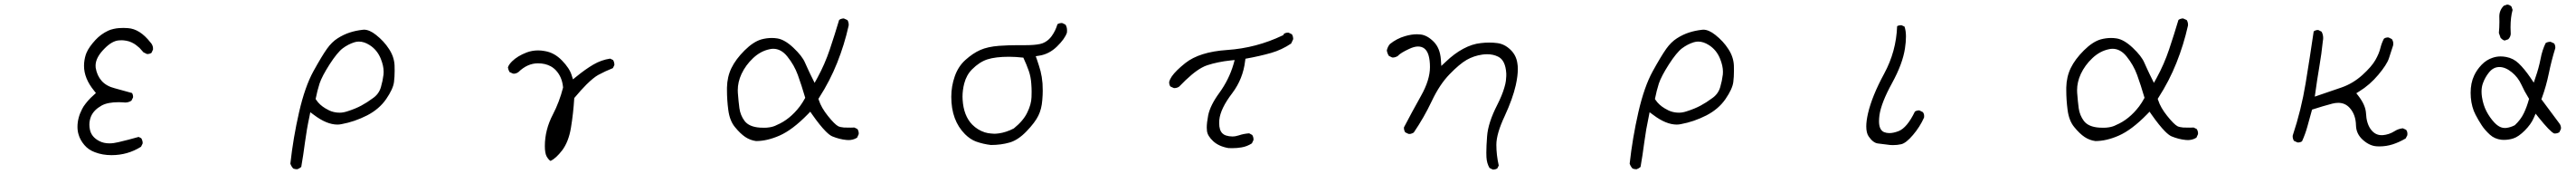

<svg xmlns="http://www.w3.org/2000/svg" viewBox="-20 -640 11540 778"><path d="M665.5 -418.5Q665.5 -419.4 665.5 -421.6Q665.5 -423.8 665.3 -427Q665 -430.2 664.1 -433.3Q663.1 -436.5 661.6 -439.5Q658.7 -445.8 653.3 -451.2Q606.4 -510.7 553.2 -514.2Q542.5 -515.1 533.9 -515.1Q525.4 -515.1 513.7 -514.4Q502 -513.7 488.8 -510.7Q475.6 -507.8 464.8 -502.9Q431.6 -487.3 407.7 -461.4Q378.4 -429.7 367.7 -404.3Q359.4 -384.8 356.9 -358.4Q356.4 -352.1 356.4 -345.7Q356.4 -289.1 401.9 -233.9L409.7 -224.1Q393.1 -209 386.2 -202.4Q379.4 -195.8 373.8 -189.2Q368.2 -182.6 363.3 -176.3Q353.5 -164.1 347.7 -152.3Q327.1 -112.8 327.1 -72.8Q327.1 -54.7 332 -38.6Q338.9 -14.2 357.9 8.3Q376 29.8 404.8 40.5Q439 53.7 479.5 53.7Q552.2 53.7 611.8 16.1L618.7 2.4Q619.1 1 619.1 -0.7Q619.1 -2.4 618.9 -5.1Q618.7 -7.8 617.7 -10.7Q616.2 -16.6 612.8 -22L601.1 -27.8Q556.6 -15.1 510.7 -4.4Q488.8 1 470.2 1Q444.3 1 424.8 -9.3Q389.6 -27.3 382.8 -60.5Q380.4 -71.8 380.4 -82.5Q380.4 -102.1 388.2 -120.6Q400.9 -148.9 435.1 -168Q462.4 -183.1 511.7 -183.1Q523.9 -183.1 531 -182.4Q538.1 -181.6 540.5 -181.6Q556.2 -181.6 568.8 -189.9L575.7 -203.6Q576.2 -205.1 576.2 -206.1Q576.2 -216.8 571.3 -224.1Q527.3 -236.8 493.2 -245.6Q456.5 -254.9 435.5 -278.3Q414.6 -301.8 408.7 -336.9Q408.2 -341.8 408.2 -346.7Q408.2 -383.3 448.7 -423.3Q482.4 -457.5 513.2 -459.5Q518.1 -460 525.9 -460Q533.7 -460 546.1 -457.8Q558.6 -455.6 569.6 -450.4Q580.6 -445.3 589.4 -438.7Q598.1 -432.1 605 -425.8Q614.7 -415.5 622.6 -406.2L637.2 -398.9Q638.7 -398.4 639.6 -398.4Q650.9 -398.4 658.7 -403.8Z M1310.5 116.7Q1311 116.7 1312 116.7Q1321.8 113.3 1329.6 106.4Q1338.9 53.2 1346.4 -4.4Q1354 -62 1366.2 -118.2L1370.1 -138.2L1386.7 -126Q1443.8 -83 1491.7 -83Q1501 -83 1510.3 -85Q1568.8 -95.7 1624.5 -124Q1678.7 -151.9 1710 -197Q1741.2 -242.2 1745.1 -273.4Q1748 -296.9 1748 -323.2Q1748 -335.4 1747.6 -348.1Q1745.6 -386.2 1723.1 -420.4Q1700.2 -456.1 1664.6 -483.9Q1635.3 -507.3 1610.4 -507.3Q1607.4 -507.3 1605 -506.8Q1574.2 -503.4 1546.9 -494.6Q1519.5 -485.8 1492.7 -468.8Q1466.3 -452.1 1444.8 -421.9Q1422.4 -390.6 1384.3 -321.8Q1346.2 -252.9 1319.8 -138.2Q1293.5 -23.4 1280.8 91.8Q1284.7 103.5 1293.5 113.3Q1300.8 116.7 1310.5 116.7ZM1647.9 -199.2H1648.4Q1648.4 -199.2 1647.9 -199.2ZM1647.9 -199.2Q1625 -182.1 1598.9 -168Q1572.8 -153.8 1535.6 -142.1Q1517.6 -136.2 1502 -136.2Q1497.1 -136.2 1490.5 -136.7Q1483.9 -137.2 1473.6 -139.6Q1463.4 -142.1 1454.3 -146.5Q1445.3 -150.9 1438 -155.3Q1411.6 -170.9 1397 -192.9L1394 -197.3Q1401.4 -234.9 1411.6 -266.6Q1422.4 -298.8 1456.5 -352.1Q1491.2 -405.8 1515.6 -424.1Q1540 -442.4 1568.4 -451.2Q1578.1 -454.1 1587.9 -454.1Q1611.3 -454.1 1635.7 -438.5Q1669.9 -417 1686 -377Q1698.7 -345.2 1698.7 -319.3Q1698.7 -313 1698.2 -307.1Q1694.8 -278.8 1686.5 -250.5Q1677.2 -218.3 1647.9 -199.2Z M2390.1 -356.9Q2422.4 -356.9 2446.8 -343.8Q2460.4 -336.4 2470.7 -325.2Q2498 -295.9 2502.4 -250.5V-248Q2485.8 -183.6 2457 -128.4Q2420.9 -59.6 2420.9 13.2Q2420.9 44.9 2429.2 60.1Q2439 76.2 2446.8 79.6Q2471.2 67.4 2498.5 32.2Q2527.3 -6.3 2537.6 -67.4Q2548.3 -131.3 2552.7 -201.7Q2584 -238.8 2606.9 -261.7Q2638.7 -293 2659.7 -304.7Q2692.4 -322.3 2725.6 -335.4L2731.9 -348.1Q2732.4 -349.6 2732.4 -351.1Q2732.4 -352.5 2732.2 -354.5Q2731.9 -356.4 2731.4 -358.6Q2731 -360.8 2730.5 -363.3Q2729 -367.7 2726.6 -371.6L2713.4 -377.9Q2673.8 -372.1 2637.9 -351.1Q2602.1 -330.1 2562 -297.4L2546.9 -285.2L2541 -303.7Q2531.7 -334.5 2497.6 -369.6Q2463.4 -404.8 2420.9 -411.6Q2405.3 -414.6 2391.1 -414.6Q2364.3 -414.6 2340.3 -405.8Q2298.8 -390.1 2273.9 -365.7Q2258.8 -350.6 2255.4 -338.4Q2257.3 -327.1 2262.7 -317.9L2277.8 -311Q2279.3 -310.5 2283 -310.5Q2286.6 -310.5 2292 -312.3Q2297.4 -314 2302.7 -317.9Q2342.8 -356.9 2390.1 -356.9Z M3790.5 -69.3 3760.7 -69.8Q3743.7 -71.3 3734.9 -75.7Q3718.8 -84.5 3689 -121.6Q3659.2 -158.7 3648.4 -192.4L3646.5 -198.2L3649.9 -203.6Q3698.2 -278.3 3730.5 -359.4Q3762.7 -439.9 3781.7 -524.4Q3782.2 -526.9 3782.2 -528.8Q3782.2 -530.8 3782 -533.2Q3781.7 -535.6 3781.2 -538.6Q3779.8 -544.9 3776.4 -550.3L3761.2 -557.1Q3760.3 -557.6 3758.1 -557.6Q3755.9 -557.6 3752.4 -556.6Q3745.6 -555.7 3739.3 -550.8Q3719.7 -485.4 3697.5 -419.2Q3675.3 -353 3641.6 -291.5L3629.4 -269.5Q3606.4 -315.4 3598.9 -332.3Q3591.3 -349.1 3586.4 -359.9Q3573.7 -389.6 3534.4 -426.5Q3495.1 -463.4 3461.9 -468.3Q3449.7 -470.2 3437.5 -470.2Q3414.6 -470.2 3391.1 -463.9Q3355 -453.6 3315.4 -414.3Q3275.9 -375 3256.8 -335.7Q3237.8 -296.4 3236.8 -248.5Q3236.8 -242.7 3236.8 -236.3Q3236.8 -192.9 3242.7 -148.4Q3249 -100.1 3272.5 -71.8Q3296.9 -42 3319.1 -27.3Q3341.3 -12.7 3367.2 -9.3Q3416.5 -9.3 3472.2 -33.7Q3530.3 -59.1 3599.1 -129.4L3609.9 -140.6L3619.1 -127.4Q3653.8 -78.1 3679.2 -52.7Q3696.8 -35.2 3708.5 -30.3Q3740.7 -17.1 3772 -14.2Q3776.4 -13.7 3783 -13.7Q3789.6 -13.7 3799.6 -15.9Q3809.6 -18.1 3819.8 -24.4L3826.7 -39.6Q3827.1 -41 3827.1 -43.2Q3827.1 -45.4 3826.7 -48.8Q3825.7 -56.2 3821.3 -63L3807.6 -69.8Q3796.4 -69.3 3790.5 -69.3ZM3460 -81.1H3460.4Q3460 -81.1 3460 -81.1ZM3428.2 -70.8Q3415.5 -68.8 3404.5 -68.8Q3393.6 -68.8 3385.7 -69.3Q3335.9 -72.3 3315.4 -99.6Q3296.9 -124.5 3292.5 -156.2Q3288.6 -185.1 3285.6 -224.6Q3285.2 -230.5 3285.2 -236.8Q3285.2 -272.9 3301.8 -309.1Q3320.3 -348.6 3353.8 -380.1Q3387.2 -411.6 3427.7 -419.9Q3436 -421.9 3443.8 -421.9Q3479.5 -421.9 3507.3 -387.2Q3538.1 -349.1 3554.2 -304.9Q3570.3 -260.7 3587.4 -202.6Q3575.2 -180.2 3563 -164.1Q3518.1 -105.5 3460 -81.1Q3446.3 -73.7 3428.2 -70.8Z M4420.4 -43Q4405.8 -43.9 4391.6 -48.3Q4359.9 -58.6 4335.9 -82.5Q4296.9 -122.1 4292.5 -194.3Q4292 -201.2 4292 -207.5Q4292 -237.3 4299.8 -267.1Q4309.6 -304.7 4335 -330.1Q4367.7 -362.8 4403.3 -374.5Q4439.9 -386.2 4500.5 -386.2Q4528.3 -386.2 4564.5 -382.3Q4579.6 -349.6 4588.9 -323Q4598.1 -296.4 4600.1 -265.6Q4601.6 -245.6 4601.6 -230.7Q4601.6 -215.8 4601.1 -205.6Q4600.1 -173.3 4582 -136.7Q4564.5 -100.1 4522 -65.9Q4504.4 -56.6 4487.5 -51.3Q4470.7 -45.9 4456.8 -43.9Q4442.9 -42 4434.8 -42Q4426.8 -42 4420.4 -43ZM4573.2 -438H4538.6Q4497.6 -438 4455.6 -435.1Q4404.8 -431.2 4371.6 -416.5Q4338.4 -401.9 4305.2 -372.1Q4272.9 -343.3 4257.3 -298.8Q4241.7 -254.4 4241.7 -207Q4241.7 -101.6 4303.2 -40Q4326.2 -17.1 4352.1 -7.3Q4384.8 4.4 4419.4 8.3Q4464.4 8.3 4503.4 -2.9Q4541 -13.7 4579.1 -53.2Q4617.2 -92.8 4631.8 -123Q4646.5 -152.8 4649.4 -192.4Q4651.4 -216.3 4651.4 -234.4Q4651.4 -252.4 4650.4 -267.1Q4647.9 -297.4 4641.6 -321.8Q4634.8 -346.7 4625.5 -373.5L4620.1 -388.7L4635.7 -391.1Q4680.2 -397.9 4715.3 -432.1Q4750.5 -466.3 4759.8 -494.1Q4760.3 -499 4760.3 -503.9Q4760.3 -519 4753.4 -529.8L4739.7 -536.6Q4738.3 -537.1 4735.1 -537.1Q4731.9 -537.1 4727.1 -535.9Q4722.2 -534.7 4717.3 -531.7Q4709 -502.9 4691.4 -478.5Q4686.5 -471.7 4679.2 -464.6Q4671.9 -457.5 4661.6 -451.7Q4651.4 -445.8 4639.6 -443.4Q4615.7 -438 4573.2 -438Z M5386.2 -69.3Q5386.2 -61 5387.2 -54.2Q5390.1 -31.7 5415.3 -8.5Q5440.4 14.6 5482.9 22Q5491.7 22.5 5500 22.5Q5522 22.5 5542 19Q5566.4 15.1 5588.4 1L5595.2 -13.2Q5595.7 -14.6 5595.7 -15.6Q5595.7 -27.8 5589.8 -36.6L5576.2 -43.9Q5550.8 -42 5529.8 -34.7Q5515.1 -29.8 5500.7 -29.8Q5486.3 -29.8 5472.2 -34.2Q5462.9 -37.1 5456.1 -43.9Q5441.9 -58.1 5441.9 -88.9Q5441.9 -95.7 5442.4 -103.5Q5447.3 -154.3 5500.5 -223.6Q5548.8 -287.6 5558.1 -367.7L5559.6 -377.4Q5623 -388.7 5674.3 -403.3Q5722.2 -417 5764.2 -445.3L5772.9 -463.4Q5773.4 -464.8 5773.4 -468.3Q5773.4 -471.7 5772 -476.8Q5770.5 -481.9 5767.6 -486.8L5753.4 -493.7Q5752 -494.1 5751 -494.1Q5739.7 -494.1 5731.9 -488.8L5729.5 -483.4L5725.6 -481.4Q5607.9 -425.3 5477.5 -416.5Q5353.5 -408.2 5290 -357.9Q5247.6 -324.2 5229.5 -298.3Q5221.2 -285.6 5218.3 -275.9Q5217.8 -273.9 5217.8 -272.5Q5217.8 -261.2 5223.1 -253.4L5237.8 -246.6Q5239.3 -246.1 5240.2 -246.1Q5253.4 -246.1 5262.7 -252.9Q5322.3 -314.9 5363.8 -337.4Q5377 -344.7 5388.7 -348.4Q5400.4 -352.1 5412.8 -355.5Q5425.3 -358.9 5438 -361.3Q5463.9 -366.7 5491.7 -369.6L5511.2 -371.6L5505.9 -352.5Q5485.8 -284.2 5442.4 -224.6Q5401.9 -169.4 5392.6 -124.5Q5386.2 -91.3 5386.2 -69.3Z M6694.3 100.1Q6683.6 52.7 6683.6 7.3Q6683.6 -42 6721.2 -121.6Q6756.8 -198.7 6770.5 -258.8Q6779.8 -300.3 6779.8 -332Q6779.8 -345.2 6777.8 -356.4Q6772.9 -393.1 6746.3 -418.2Q6719.7 -443.4 6688 -447.3Q6670.4 -449.7 6651.9 -449.7Q6633.3 -449.7 6613.8 -447.3Q6575.2 -443.4 6535.2 -421.9Q6495.1 -400.4 6457.5 -364.3L6437 -345.2L6435.1 -373Q6431.6 -424.8 6402.8 -453.6Q6374 -482.4 6344.2 -485.8Q6336.4 -486.8 6328.1 -486.8Q6303.2 -486.8 6274.9 -478.5Q6237.3 -467.8 6206.5 -442.9Q6196.3 -430.7 6192.9 -414.6Q6194.8 -401.4 6202.1 -390.1L6216.3 -383.3Q6217.8 -382.8 6219.5 -382.8Q6221.2 -382.8 6224.1 -383.1Q6227.1 -383.3 6230 -384.3Q6236.3 -386.2 6242.2 -389.6L6243.7 -391.6Q6256.3 -404.3 6292 -420.9Q6315.4 -432.1 6332.5 -432.1Q6368.2 -432.1 6379.9 -392.6Q6386.2 -371.1 6386.2 -340.3Q6386.2 -282.7 6346.2 -211.7Q6306.2 -140.6 6270 -71.3Q6269.5 -70.3 6269.5 -69.3Q6269.5 -57.1 6275.4 -48.3L6289.6 -41.5Q6291 -41 6293.5 -41Q6295.9 -41 6299.3 -41.5Q6306.6 -43 6313.5 -47.4Q6359.4 -114.3 6394.5 -188.5Q6429.7 -262.7 6474.1 -308.1Q6518.1 -353.5 6550.3 -372.1Q6582.5 -390.6 6621.1 -396Q6632.3 -397.5 6642.6 -397.5Q6669.4 -397.5 6691.4 -386.7Q6724.6 -370.6 6728 -311.5Q6728 -307.6 6728 -300Q6728 -292.5 6726.3 -278.8Q6724.6 -265.1 6719.2 -247.6Q6709 -212.9 6687.5 -170.9Q6646.5 -90.8 6642.1 -30.8Q6638.7 13.7 6638.7 42.5Q6638.7 53.7 6639.2 62.5Q6640.6 89.8 6652.8 110.8L6666.5 117.7Q6668 118.2 6671.1 118.2Q6674.3 118.2 6679 116.9Q6683.6 115.7 6688 112.8Z M7310.5 116.7Q7311 116.7 7312 116.7Q7321.8 113.3 7329.6 106.4Q7338.9 53.2 7346.4 -4.4Q7354 -62 7366.2 -118.2L7370.1 -138.2L7386.7 -126Q7443.8 -83 7491.7 -83Q7501 -83 7510.3 -85Q7568.8 -95.7 7624.5 -124Q7678.7 -151.9 7710 -197Q7741.2 -242.2 7745.1 -273.4Q7748 -296.9 7748 -323.2Q7748 -335.4 7747.6 -348.1Q7745.6 -386.2 7723.1 -420.4Q7700.2 -456.1 7664.6 -483.9Q7635.3 -507.3 7610.4 -507.3Q7607.4 -507.3 7605 -506.8Q7574.2 -503.4 7546.9 -494.6Q7519.5 -485.8 7492.7 -468.8Q7466.3 -452.1 7444.8 -421.9Q7422.4 -390.6 7384.3 -321.8Q7346.2 -252.9 7319.8 -138.2Q7293.5 -23.4 7280.8 91.8Q7284.7 103.5 7293.5 113.3Q7300.8 116.7 7310.5 116.7ZM7647.9 -199.2H7648.4Q7648.4 -199.2 7647.9 -199.2ZM7647.9 -199.2Q7625 -182.1 7598.9 -168Q7572.8 -153.8 7535.6 -142.1Q7517.6 -136.2 7502 -136.2Q7497.1 -136.2 7490.5 -136.7Q7483.9 -137.2 7473.6 -139.6Q7463.4 -142.1 7454.3 -146.5Q7445.3 -150.9 7438 -155.3Q7411.6 -170.9 7397 -192.9L7394 -197.3Q7401.4 -234.9 7411.6 -266.6Q7422.4 -298.8 7456.5 -352.1Q7491.2 -405.8 7515.6 -424.1Q7540 -442.4 7568.4 -451.2Q7578.1 -454.1 7587.9 -454.1Q7611.3 -454.1 7635.7 -438.5Q7669.9 -417 7686 -377Q7698.7 -345.2 7698.7 -319.3Q7698.7 -313 7698.2 -307.1Q7694.8 -278.8 7686.5 -250.5Q7677.2 -218.3 7647.9 -199.2Z M8340.8 -74.7Q8340.8 -45.4 8351.6 -29.8Q8371.6 -1 8393.1 1.5Q8420.4 4.4 8447.8 8.3Q8454.1 8.8 8460.4 8.8Q8480.5 8.8 8497.1 4.9Q8519 0 8550 -36.4Q8581.1 -72.8 8599.6 -114.3Q8600.1 -117.7 8600.1 -121.1Q8600.1 -131.3 8594.2 -138.7L8579.6 -146Q8578.1 -146.5 8576.4 -146.5Q8574.7 -146.5 8572.3 -146.2Q8569.8 -146 8567.4 -145Q8562.5 -144 8558.6 -141.1Q8523.4 -68.4 8485.4 -53.7Q8462.4 -44.9 8444.3 -44.9Q8431.2 -44.9 8420.4 -49.3Q8397.9 -59.1 8397.9 -97.7Q8397.9 -109.9 8399.9 -125.5Q8408.2 -181.2 8456.1 -268.1Q8503.9 -355 8514.2 -423.8Q8518.6 -452.1 8518.6 -477.1Q8518.6 -502 8512.2 -521L8499.5 -526.9Q8498 -527.3 8496.6 -527.3Q8486.8 -527.3 8479 -522.9Q8475.1 -410.2 8420.9 -310.5Q8366.7 -210.9 8348.6 -133.3Q8340.8 -99.6 8340.8 -74.7Z M9790.5 -69.3 9760.7 -69.8Q9743.7 -71.3 9734.9 -75.7Q9718.8 -84.5 9689 -121.6Q9659.2 -158.7 9648.4 -192.4L9646.5 -198.2L9649.9 -203.6Q9698.2 -278.3 9730.5 -359.4Q9762.7 -439.9 9781.7 -524.4Q9782.2 -526.9 9782.2 -528.8Q9782.2 -530.8 9782 -533.2Q9781.7 -535.6 9781.2 -538.6Q9779.8 -544.9 9776.4 -550.3L9761.2 -557.1Q9760.3 -557.6 9758.1 -557.6Q9755.9 -557.6 9752.4 -556.6Q9745.6 -555.7 9739.3 -550.8Q9719.7 -485.4 9697.5 -419.2Q9675.3 -353 9641.6 -291.5L9629.4 -269.5Q9606.4 -315.4 9598.9 -332.3Q9591.3 -349.1 9586.4 -359.9Q9573.7 -389.6 9534.4 -426.5Q9495.1 -463.4 9461.9 -468.3Q9449.7 -470.2 9437.5 -470.2Q9414.6 -470.2 9391.1 -463.9Q9355 -453.6 9315.4 -414.3Q9275.9 -375 9256.8 -335.7Q9237.8 -296.4 9236.8 -248.5Q9236.8 -242.7 9236.8 -236.3Q9236.8 -192.9 9242.7 -148.4Q9249 -100.1 9272.5 -71.8Q9296.9 -42 9319.1 -27.3Q9341.3 -12.7 9367.2 -9.3Q9416.5 -9.3 9472.2 -33.7Q9530.3 -59.1 9599.1 -129.4L9609.9 -140.6L9619.1 -127.4Q9653.8 -78.1 9679.2 -52.7Q9696.8 -35.2 9708.5 -30.3Q9740.7 -17.1 9772 -14.2Q9776.4 -13.7 9783 -13.7Q9789.6 -13.7 9799.6 -15.9Q9809.6 -18.1 9819.8 -24.4L9826.7 -39.6Q9827.1 -41 9827.1 -43.2Q9827.1 -45.4 9826.7 -48.8Q9825.7 -56.2 9821.3 -63L9807.6 -69.8Q9796.4 -69.3 9790.5 -69.3ZM9460 -81.1H9460.4Q9460 -81.1 9460 -81.1ZM9428.2 -70.8Q9415.5 -68.8 9404.5 -68.8Q9393.6 -68.8 9385.7 -69.3Q9335.9 -72.3 9315.4 -99.6Q9296.9 -124.5 9292.5 -156.2Q9288.6 -185.1 9285.6 -224.6Q9285.2 -230.5 9285.2 -236.8Q9285.2 -272.9 9301.8 -309.1Q9320.3 -348.6 9353.8 -380.1Q9387.2 -411.6 9427.7 -419.9Q9436 -421.9 9443.8 -421.9Q9479.5 -421.9 9507.3 -387.2Q9538.1 -349.1 9554.2 -304.9Q9570.3 -260.7 9587.4 -202.6Q9575.2 -180.2 9563 -164.1Q9518.1 -105.5 9460 -81.1Q9446.3 -73.7 9428.2 -70.8Z M10639.6 14.6Q10670.4 14.6 10699.2 5.4Q10728 -3.9 10757.3 -21L10764.6 -35.2Q10765.1 -38.6 10765.1 -41.5Q10765.1 -51.8 10759.3 -59.6L10744.6 -66.4Q10724.6 -64.5 10707 -53.2Q10683.1 -38.1 10654.3 -35.6Q10651.9 -35.6 10649.4 -35.6Q10620.1 -35.6 10600.8 -62Q10581.5 -88.4 10579.6 -133.3Q10577.6 -169.9 10545.4 -211.4L10536.1 -223.1L10548.8 -231Q10596.7 -260.3 10634.8 -305.7Q10672.9 -351.1 10682.1 -378.9Q10691.4 -406.7 10701.2 -437.5Q10701.7 -441.4 10701.7 -445.3Q10701.7 -456.1 10695.3 -465.3L10681.2 -472.2Q10679.7 -472.7 10676.5 -472.7Q10673.3 -472.7 10668.7 -471.4Q10664.1 -470.2 10659.7 -466.8Q10649.9 -448.2 10644.5 -426.8Q10638.2 -400.4 10621.6 -371.6Q10605 -342.3 10563.5 -304.7Q10521 -266.6 10470.2 -249L10350.1 -208Q10360.8 -286.1 10370.6 -342.8Q10380.4 -399.4 10386.2 -456.1Q10387.7 -463.9 10387.7 -469.7Q10387.7 -485.8 10380.4 -498.5L10366.7 -505.4Q10365.7 -505.9 10364.7 -505.9Q10353.5 -505.9 10345.2 -499.5Q10328.1 -383.3 10309.1 -267.6Q10289.6 -148.9 10251.5 -34.7Q10251 -32.7 10251 -31.2Q10251 -19.5 10256.8 -10.3L10272 -3.4Q10273.4 -2.9 10274.4 -2.9Q10285.6 -2.9 10293 -8.3Q10307.1 -39.1 10316.4 -72.3L10337.9 -149.9Q10387.7 -166 10429.2 -176.8Q10442.9 -180.2 10455.1 -180.2Q10486.3 -180.2 10506.8 -157.2Q10533.7 -127.4 10534.7 -79.1Q10535.6 -41 10565.9 -14.2Q10596.2 12.7 10628.4 14.2Q10634.3 14.6 10639.6 14.6Z M11176.8 -566.4 11177.2 -542.5Q11177.2 -517.1 11174.8 -492.7L11182.6 -470.7Q11189.9 -462.9 11195.8 -460.4Q11198.7 -459 11201.2 -459L11216.8 -464.4Q11227.1 -474.6 11228 -488.3Q11227.1 -503.4 11227.1 -517.6Q11227.1 -563 11236.3 -595.7L11231.4 -610.4Q11222.7 -619.1 11211.9 -619.6L11196.8 -614.3Q11176.8 -594.2 11176.8 -566.4ZM11207 -67.9Q11203.6 -67.9 11199.2 -67.9Q11194.8 -67.9 11187.5 -69.8Q11171.9 -74.2 11155.3 -91.3Q11133.8 -114.3 11119.1 -142.6Q11104.5 -170.9 11099.1 -206.1Q11097.2 -218.8 11097.2 -230.5Q11097.2 -252 11104 -269.5Q11113.3 -294.9 11130.4 -315.9Q11149.9 -340.3 11177 -340.3Q11204.1 -340.3 11232.9 -316.9Q11260.7 -294.4 11275.9 -261.2Q11289.1 -231.9 11307.1 -203.1L11310.1 -198.2L11308.6 -192.9Q11300.3 -162.6 11286.6 -133.8Q11272.5 -104.5 11246.1 -80.1Q11227.5 -70.3 11207 -67.9ZM11182.6 -387.7Q11164.1 -387.7 11147 -381.8Q11118.7 -372.6 11097.2 -350.1Q11075.7 -327.6 11064 -302.2Q11048.3 -269 11048.3 -225.1Q11048.3 -181.2 11062.5 -144Q11065.9 -135.3 11070.3 -127Q11083.5 -101.6 11098.1 -79.6Q11111.8 -58.6 11134.8 -37.6Q11155.8 -18.6 11186.5 -15.1Q11191.9 -14.6 11197.3 -14.6Q11219.7 -14.6 11239.3 -21Q11262.7 -28.3 11290.8 -56.4Q11318.8 -84.5 11330.6 -111.8L11339.4 -131.8L11353 -114.7Q11403.8 -51.8 11421.9 -43.5Q11423.3 -43 11426.8 -43Q11430.2 -43 11435.3 -44.2Q11440.4 -45.4 11445.8 -48.8L11452.6 -63Q11453.1 -64.5 11453.1 -68.1Q11453.1 -71.8 11451.4 -77.6Q11449.7 -83.5 11445.3 -88.9L11365.2 -196.3L11367.7 -202.6Q11386.7 -254.4 11398.4 -311Q11410.2 -368.7 11427.2 -423.3Q11427.7 -425.3 11427.7 -426.8Q11427.7 -438 11422.4 -445.8L11407.7 -452.6Q11406.2 -453.1 11405.3 -453.1Q11393.1 -453.1 11384.3 -447.3Q11368.7 -415 11361.8 -377.4Q11353.5 -335.4 11339.4 -295.4L11331.1 -270.5L11316.4 -292.5Q11288.6 -333 11263.2 -356.9Q11239.7 -379.4 11207.5 -385.3Q11194.8 -387.7 11182.6 -387.7Z"/></svg>

Font: NaikaiFont
Style: ExtraLight
Weight: 200
Version: Version 1.89